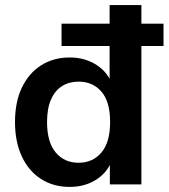

<svg xmlns="http://www.w3.org/2000/svg" viewBox="-20 -725 663 755"><path d="M254 10Q190 10 141.5 -21Q93 -52 66 -109.5Q39 -167 39 -245Q39 -324 66 -380.5Q93 -437 141.5 -468Q190 -499 254 -499Q315 -499 360.5 -469Q406 -439 422 -390H411V-544H222V-632H411V-705H536V-632H623V-544H536V0H412V-104H423Q408 -52 362 -21Q316 10 254 10ZM289 -85Q345 -85 379 -125.5Q413 -166 413 -245Q413 -325 379 -364.5Q345 -404 289 -404Q252 -404 224 -386.5Q196 -369 180.5 -333.5Q165 -298 165 -245Q165 -166 199 -125.5Q233 -85 289 -85Z"/></svg>

Font: Nunito Sans 12pt ExtraLight 12pt
Style: Bold
Weight: 700
Version: Version 3.101;gftools[0.9.27]